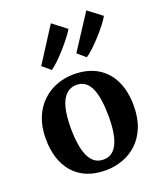

<svg xmlns="http://www.w3.org/2000/svg" viewBox="-161 -984 913 1094"><g transform="rotate(-20 296.0 -437.0)"><path d="M28 -274Q28 -347 50.5 -401.8Q73 -456.5 111.8 -493Q150.5 -529.5 199.5 -547.8Q248.5 -566 302.5 -566Q387 -566 445.2 -531Q503.5 -496 533.8 -432Q564 -368 564 -281Q564 -206.5 541.5 -151.5Q519 -96.5 480.5 -60.5Q442 -24.5 392.5 -6.8Q343 11 289 11Q226 11 177.5 -8.8Q129 -28.5 95.8 -66Q62.5 -103.5 45.2 -156.2Q28 -209 28 -274ZM298 -51Q334.5 -51 359 -74.5Q383.5 -98 396.2 -146.5Q409 -195 409 -270Q409 -324.5 403 -367.8Q397 -411 383.8 -441.5Q370.5 -472 349 -488Q327.5 -504 296.5 -504Q260.5 -504 235 -480.5Q209.5 -457 196.2 -408.8Q183 -360.5 183 -285Q183 -230 189.5 -186.8Q196 -143.5 209.8 -113.2Q223.5 -83 245.2 -67Q267 -51 298 -51ZM406.5 -632 358.5 -673 495.5 -883.5 579 -820Q569.5 -801.5 548.2 -774.2Q527 -747 500.8 -718Q474.5 -689 449.5 -665.8Q424.5 -642.5 407.5 -632ZM194.5 -632 145.5 -673 280.5 -883.5 364 -819Q353 -799.5 331.5 -772.2Q310 -745 284.8 -716.5Q259.5 -688 235.5 -665.2Q211.5 -642.5 195.5 -632Z"/></g></svg>

Font: Merriweather 28pt
Style: Bold
Weight: 700
Version: Version 2.100